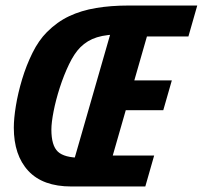

<svg xmlns="http://www.w3.org/2000/svg" viewBox="-20 -675 734 695"><path d="M238 0Q135 0 82.5 -56.5Q30 -113 30 -213Q30 -246 37.5 -292Q45 -338 60 -388Q75 -438 97.5 -483.5Q120 -529 150 -559Q187 -596 230.5 -616.5Q274 -637 327.5 -646Q381 -655 446 -655H497L454 -551H426Q366 -551 331 -540Q296 -529 271 -504Q249 -482 230 -442.5Q211 -403 196.5 -358Q182 -313 174 -272Q166 -231 166 -206Q166 -148 189.5 -126Q213 -104 272 -104H326L309 0ZM356 0H264L237 -57L394 -603L463 -655H544ZM492 -543 524 -655H694L662 -543ZM306 -276 337 -384H602L571 -276ZM319 0 351 -112H538L506 0Z"/></svg>

Font: Intel One Mono Light
Style: Italic
Weight: 300
Italic angle: -16°
Monospace: yes
Designer: Fred Shallcrass
Foundry: Frere-Jones Type LLC
Version: Version 1.004